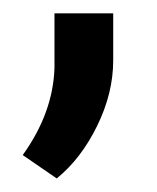

<svg xmlns="http://www.w3.org/2000/svg" viewBox="-20 -127 236 289"><path d="M65.4 141.6 14.2 106.4Q60.1 42.5 62 -25.4V-106.9H150.4V-36.1Q150.4 13.2 126.2 62.5Q102.1 111.8 65.4 141.6Z"/></svg>

Font: f72954
Style: 9700840
Weight: 400
Designer: Google
Version: Version 2.137; 2017